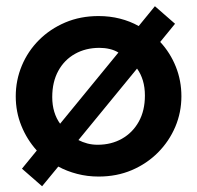

<svg xmlns="http://www.w3.org/2000/svg" viewBox="-20 -568 650 634"><path d="M119 47 52.5 -11 101.5 -71Q69 -107 50.5 -152.8Q32 -198.5 32 -250Q32 -303 52 -351Q72 -399 108.8 -435.8Q145.5 -472.5 195.5 -493.8Q245.5 -515 305.5 -515Q342.5 -515 376 -506.5Q409.5 -498 438 -482L491.5 -547.5L558 -489.5L509 -429.5Q542 -394 560.5 -348Q579 -302 579 -250Q579 -197 558.8 -149.2Q538.5 -101.5 501.8 -64.5Q465 -27.5 415.2 -6.2Q365.5 15 305.5 15Q268.5 15 234.8 6.2Q201 -2.5 172.5 -18ZM178.5 -159.5 371 -394.5Q358 -402.5 342 -406.2Q326 -410 308.5 -410Q263 -410 227.8 -390.2Q192.5 -370.5 172.5 -334Q152.5 -297.5 152.5 -247.5Q152.5 -221 159.2 -198.8Q166 -176.5 178.5 -159.5ZM302.5 -90Q347.5 -90 382.8 -110Q418 -130 438.2 -166.2Q458.5 -202.5 458.5 -252.5Q458.5 -279.5 451.8 -302Q445 -324.5 432.5 -341.5L239 -105.5Q252.5 -98.5 268.5 -94.2Q284.5 -90 302.5 -90Z"/></svg>

Font: Geologica Thin Roman Medium
Style: Regular
Weight: 500
Version: Version 1.010;gftools[0.9.28]